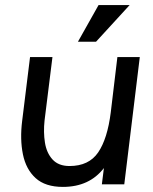

<svg xmlns="http://www.w3.org/2000/svg" viewBox="-20 -724 600 754"><path d="M367 -704H489L357 -560H286ZM155 -251Q150 -205 156.5 -164Q163 -123 186.5 -97.5Q210 -72 253 -72Q329 -72 365.5 -125.5Q402 -179 415 -283L441 -500H529L468 0H380L388 -64Q331 10 227 10Q158 10 120 -24.5Q82 -59 70 -118Q58 -177 67 -249L98 -500H186Z"/></svg>

Font: Haskoy Medium
Style: Italic
Weight: 500
Designer: Ertekin Erdin
Foundry: Ertekin Erdin
Version: Version 2.000; ttfautohint (v1.8.4.7-5d5b)